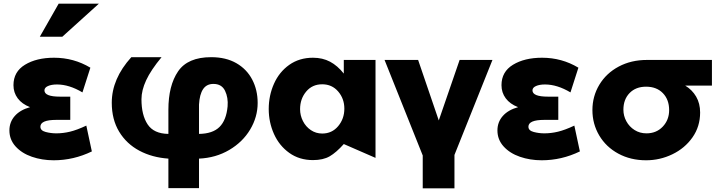

<svg xmlns="http://www.w3.org/2000/svg" viewBox="-20 -856 3890 1041"><path d="M285 -133Q322 -133 359.5 -142Q397 -151 448 -175L478 -35Q379 13 271 13Q208 13 153 -6Q98 -25 64.5 -62Q31 -99 31 -149Q31 -194 60 -227Q89 -260 143 -275Q99 -292 76 -323Q53 -354 53 -394Q53 -467 115.5 -505Q178 -543 273 -543Q380 -543 470 -489L427 -355Q355 -398 289 -398Q259 -398 240 -389.5Q221 -381 221 -366Q221 -332 305 -332H361V-206H285Q199 -206 199 -169Q199 -148 227.5 -140.5Q256 -133 285 -133ZM196 -657H318L516 -836H298Z M1214 -279Q1218 -327 1200 -364Q1182 -401 1137 -401Q1100 -401 1081 -372.5Q1062 -344 1059 -289V-130Q1133 -131 1170 -167.5Q1207 -204 1214 -279ZM586 -299Q586 -429 692 -546H856Q798 -476 772.5 -421Q747 -366 747 -318Q747 -232 780.5 -181.5Q814 -131 893 -130V-261Q893 -392 945.5 -469Q998 -546 1125 -546Q1205 -546 1261.5 -513.5Q1318 -481 1347.5 -424.5Q1377 -368 1377 -298Q1377 -222 1336.5 -154Q1296 -86 1223 -43Q1150 0 1059 4V164H893V4Q805 -2 735.5 -39Q666 -76 626 -142Q586 -208 586 -299Z M1727 -399Q1780 -399 1813.5 -360Q1847 -321 1847 -267Q1847 -212 1813.5 -172Q1780 -132 1727 -132Q1693 -132 1665.5 -150.5Q1638 -169 1622.5 -199.5Q1607 -230 1607 -264Q1607 -320 1640 -359.5Q1673 -399 1727 -399ZM2016 -531H1844V-457Q1810 -500 1769.5 -521.5Q1729 -543 1677 -543Q1603 -543 1548.5 -504.5Q1494 -466 1465.5 -402Q1437 -338 1437 -265Q1437 -193 1465.5 -129.5Q1494 -66 1548.5 -27Q1603 12 1677 12Q1732 12 1767.5 -8.5Q1803 -29 1844 -75L2016 0Z M2444 -16 2650 -531H2472L2359 -203L2247 -531H2065L2272 -13V165H2444Z M2931 -133Q2968 -133 3005.5 -142Q3043 -151 3094 -175L3124 -35Q3025 13 2917 13Q2854 13 2799 -6Q2744 -25 2710.5 -62Q2677 -99 2677 -149Q2677 -194 2706 -227Q2735 -260 2789 -275Q2745 -292 2722 -323Q2699 -354 2699 -394Q2699 -467 2761.5 -505Q2824 -543 2919 -543Q3026 -543 3116 -489L3073 -355Q3001 -398 2935 -398Q2905 -398 2886 -389.5Q2867 -381 2867 -366Q2867 -332 2951 -332H3007V-206H2931Q2845 -206 2845 -169Q2845 -148 2873.5 -140.5Q2902 -133 2931 -133Z M3776 -246Q3776 -170 3734.5 -111Q3693 -52 3625.5 -19.5Q3558 13 3483 13Q3399 13 3332.5 -23Q3266 -59 3229 -121.5Q3192 -184 3192 -259Q3192 -334 3229.5 -396.5Q3267 -459 3334.5 -495Q3402 -531 3488 -531H3840V-392H3695Q3733 -369 3754.5 -332Q3776 -295 3776 -246ZM3608 -259Q3608 -316 3574 -351Q3540 -386 3483 -386Q3427 -386 3393.5 -351.5Q3360 -317 3360 -261Q3360 -228 3376 -198.5Q3392 -169 3420.5 -151Q3449 -133 3485 -133Q3539 -133 3573.5 -169.5Q3608 -206 3608 -259Z"/></svg>

Font: Geom ExtraBold
Style: Bold
Weight: 800
Version: Version 1.102